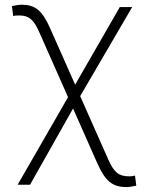

<svg xmlns="http://www.w3.org/2000/svg" viewBox="-20 -547 626 802"><path d="M509.3 234.4C519 234.4 528.3 232.9 549.3 228.5L543.9 186.5C534.2 189 528.3 189.5 519 189.5C477.1 189.5 456.5 173.8 433.1 121.1L314.9 -145.5L532.2 -517.6H480.5L293.9 -193.4L189.9 -427.7C156.2 -504.4 126.5 -527.3 69.8 -527.3C60.1 -527.3 50.8 -525.9 29.8 -521.5L35.2 -480C41 -481.9 46.4 -482.4 60.1 -482.4C100.1 -482.4 120.1 -466.8 144 -412.6L264.2 -141.1L53.7 224.6H105.5L285.2 -93.8L384.8 131.3C419.9 210.9 449.7 234.4 509.3 234.4Z"/></svg>

Font: Cascadia Mono PL ExtraLight
Style: Regular
Weight: 200
Monospace: yes
Designer: Aaron Bell
Foundry: Saja Typeworks
Version: Version 2404.023